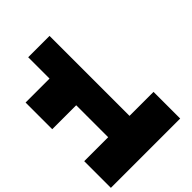

<svg xmlns="http://www.w3.org/2000/svg" viewBox="-276 -1137 1273 1273"><g transform="rotate(-45 360.5 -500.0)"><path d="M0 0V-250H224.6V-549.8H0V-799.8H224.6V-1000H424.8V-250H649.9V0Z"/></g></svg>

Font: Minecraft five bold
Style: Regular
Weight: 400
Designer: AngelloENF2
Foundry: https://fontstruct.com
Version: Version 1.0